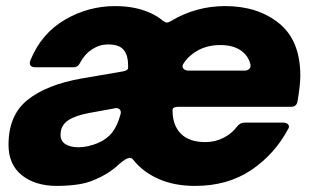

<svg xmlns="http://www.w3.org/2000/svg" viewBox="-20 -599 1033 631"><path d="M8 -123Q8 -221 71 -271Q134 -321 248 -341L382 -364Q401 -367 401 -376V-385Q401 -416 388 -433Q374 -453 335 -453Q308 -453 283.5 -437.5Q259 -422 244 -394Q237 -378 221 -378H96Q78 -378 78 -392Q78 -395 80 -401Q116 -489 193 -534Q270 -579 358 -579Q427 -579 477 -555Q497 -546 514 -532Q523 -525 529 -525Q534 -525 542 -530Q624 -579 720 -579Q827 -579 897 -522.5Q967 -466 967 -350Q967 -320 958 -267Q955 -248 937 -248H567Q557 -248 552 -245.5Q547 -243 547 -237Q547 -187 574.5 -159.5Q602 -132 655 -132Q687 -132 714.5 -146Q742 -160 759 -183Q769 -196 784 -196H910Q921 -196 926.5 -190.5Q932 -185 928 -177Q883 -92 805.5 -40Q728 12 621 12Q553 12 501 -11Q449 -34 417 -75Q413 -80 406 -80Q395 -80 372 -60Q347 -36 314 -19Q276 1 240.5 6.5Q205 12 167 12Q96 12 52 -23Q8 -58 8 -123ZM784 -367Q794 -367 799.5 -373Q805 -379 803 -388Q798 -406 788 -418Q761 -451 704 -451Q647 -451 608 -418Q594 -407 583 -390Q580 -386 580 -381Q580 -375 585.5 -371Q591 -367 599 -367ZM302 -129Q332 -142 349 -164Q366 -186 376 -223Q377 -226 377 -230Q377 -237 371.5 -241Q366 -245 357 -243L275 -228Q229 -220 204 -203.5Q179 -187 179 -156Q179 -135 195.5 -125Q212 -115 238 -115Q268 -115 302 -129Z"/></svg>

Font: Open Sauce Two Black Italic
Style: Regular
Weight: 900
Italic angle: -10°
Designer: Alfredo Marco Pradil
Foundry: Creative Sauce Fz LLC
Version: Version 1.477